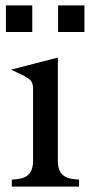

<svg xmlns="http://www.w3.org/2000/svg" viewBox="-20 -694 334 714"><path d="M21 -435 195 -480V-95Q195 -64 209.5 -47.5Q224 -31 253 -28L274 -26V0H24V-26L45 -28Q74 -31 88.5 -47.5Q103 -64 103 -95V-364Q103 -384 94.5 -394Q86 -404 57 -418ZM2 -575V-674H100V-575ZM196 -575V-674H294V-575Z"/></svg>

Font: Redaction
Style: Regular
Weight: 400
Designer: Jeremy Mickel / Forest Young
Foundry: MCKL
Version: Version 2.001; Redaction